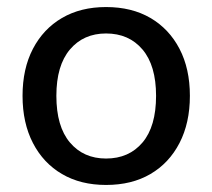

<svg xmlns="http://www.w3.org/2000/svg" viewBox="-20 -516 603 545"><path d="M281 9Q209 9 156 -22Q103 -53 73.5 -110Q44 -167 44 -244Q44 -321 73.5 -377.5Q103 -434 156 -465Q209 -496 281 -496Q354 -496 407 -465Q460 -434 489.5 -377.5Q519 -321 519 -244Q519 -167 489.5 -110Q460 -53 407 -22Q354 9 281 9ZM281 -66Q346 -66 384.5 -111.5Q423 -157 423 -244Q423 -330 384.5 -375.5Q346 -421 281 -421Q217 -421 178.5 -375.5Q140 -330 140 -244Q140 -157 178.5 -111.5Q217 -66 281 -66Z"/></svg>

Font: Chiron GoRound TC
Style: Regular
Weight: 400
Designer: Ryoko NISHIZUKA 西塚涼子 (kana, bopomofo & ideographs); Paul D. Hunt (Latin, Greek & Cyrillic); Sandoll Communications 산돌커뮤니
Foundry: Adobe
Version: Version 1.000;hotconv 1.1.1;makeotfexe 2.6.0